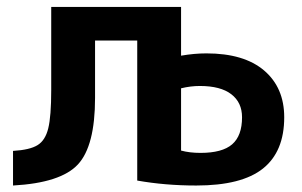

<svg xmlns="http://www.w3.org/2000/svg" viewBox="-20 -540 895 569"><path d="M386.7 -4.9V-419.9H261.7V-250Q261.7 -107.4 210.9 -52.7Q160.2 2 18.6 9.8V-92.8Q68.4 -95.7 91.3 -109.9Q114.3 -124 123 -159.7Q131.8 -195.3 131.8 -273.4V-519.5H516.6V-375Q555.7 -381.8 591.8 -381.8Q703.1 -381.8 762.7 -331.1Q822.3 -280.3 822.3 -192.4Q822.3 -90.8 759.3 -40.5Q696.3 9.8 561.5 9.8Q469.7 9.8 386.7 -4.9ZM516.6 -278.3V-93.8Q542 -86.9 574.2 -86.9Q638.7 -86.9 668 -112.3Q697.3 -137.7 697.3 -192.4Q697.3 -236.3 665.5 -260.7Q633.8 -285.2 572.3 -285.2Q544.9 -285.2 516.6 -278.3Z"/></svg>

Font: Mgen+ 1c bold
Style: Bold
Weight: 700
Designer: [Source Han Sans]
Ryoko NISHIZUKA  (kana & ideographs); Paul D. Hunt (Latin, Greek & Cyrillic); Wenlong ZHANG  (bopomofo
Version: Version 1.059.20150602